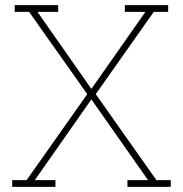

<svg xmlns="http://www.w3.org/2000/svg" viewBox="-20 -731 716 751"><path d="M196.8 -26.4V0H27.8V-26.4H84L321.3 -362.8L93.8 -684.6H37.6V-710.9H207.5V-684.6H126.5L337.4 -383.3L548.8 -684.6H468.3V-710.9H637.7V-684.6H581.5L354.5 -362.8L591.8 -26.4H647.9V0H478.5V-26.4H559.1L337.4 -342.3L116.2 -26.4Z"/></svg>

Font: Hanuman Thin
Style: Regular
Weight: 100
Designer: Danh Hong
Version: Version 8.002; ttfautohint (v1.8.3)